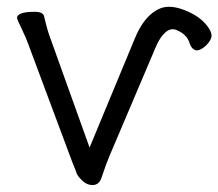

<svg xmlns="http://www.w3.org/2000/svg" viewBox="-20 -515 629 553"><path d="M367 -401Q395 -472 442 -491Q470 -502 511 -486Q552 -470 573 -445Q594 -420 588 -405Q582 -390 567 -378.5Q552 -367 541.5 -371Q531 -375 526 -391Q518 -417 487 -429Q471 -435 455.5 -421Q440 -407 428 -378L295 -65Q286 -44 273 -5Q266 18 246.5 18Q227 18 211 -1Q203 -9 200 -18Q197 -27 189 -46L61 -389Q55 -406 42 -433Q29 -460 29 -463Q29 -481 80 -481Q104 -481 107 -468Q117 -425 125 -405L238 -90Z"/></svg>

Font: Fusion Kai T
Style: Regular
Weight: 400
Designer: Fontworks Inc.
Version: Version 24.134;May 13, 2024